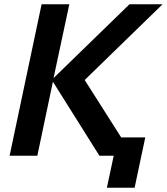

<svg xmlns="http://www.w3.org/2000/svg" viewBox="-20 -730 782 900"><path d="M25 0H155L228 -347L446 0H513L481 150H611L661 -86H548L377 -355L742 -710H587L231 -364L305 -710H175Z"/></svg>

Font: Geist SemiBold
Style: Italic
Weight: 600
Italic angle: -12°
Designer: Basement.studio, Andrés Briganti, Mateo Zaragoza
Foundry: Basement.studio, Vercel, Andrés Briganti, Guido Ferreyra, Mateo Zaragoza
Version: Version 1.500